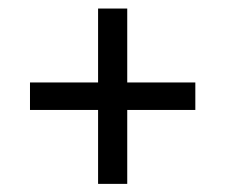

<svg xmlns="http://www.w3.org/2000/svg" viewBox="-20 -542 540 461"><path d="M285.5 -521.5V-100.5H215.5V-521.5ZM449 -278H52V-344H449Z"/></svg>

Font: Anek Kannada Medium
Style: Regular
Weight: 400
Version: Version 1.003